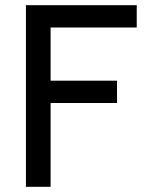

<svg xmlns="http://www.w3.org/2000/svg" viewBox="-20 -720 563 740"><path d="M80 -700H507V-614H175V-409H431V-323H175V0H80Z"/></svg>

Font: Cabin
Style: Regular
Weight: 400
Designer: Pablo Impallari
Foundry: Pablo Impallari. http://www.impallari.com Igino Marini. http://www.ikern.com
Version: Version 2.001